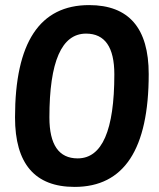

<svg xmlns="http://www.w3.org/2000/svg" viewBox="-20 -727 624 754"><path d="M273 7Q39 7 39 -266Q39 -707 330 -707Q564 -707 564 -436Q564 7 273 7ZM285 -105Q429 -105 429 -435Q429 -595 318 -595Q174 -595 174 -266Q174 -105 285 -105Z"/></svg>

Font: Asap Condensed Condensed SemiBold
Style: Italic
Weight: 600
Width: 3
Italic angle: -6°
Designer: Pablo Cosgaya
Foundry: Omnibus-Type
Version: Version 3.001; ttfautohint (v1.8.4.7-5d5b)